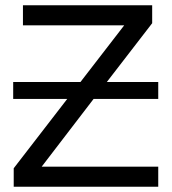

<svg xmlns="http://www.w3.org/2000/svg" viewBox="-20 -708 651 728"><path d="M30 -333V-397H285L451 -612H67V-688H557V-620L385 -397H580V-333H335L138 -76H580V0H32V-70L235 -333Z"/></svg>

Font: Libra Sans
Style: Regular
Weight: 400
Foundry: Context Ltd
Version: Version 1.002